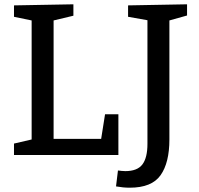

<svg xmlns="http://www.w3.org/2000/svg" viewBox="-20 -720 923 892"><path d="M468 -189H530V0H45V-53L127 -72V-625L45 -642V-695L321 -700V-647L229 -625V-75H450ZM575 -695 849 -700V-648L767 -625V-72Q767 36 726 94Q685 152 583 152Q567 152 551.5 150.5Q536 149 519 146L528 72Q537 73 545 74Q553 75 562 75Q618 75 641.5 44Q665 13 665 -52V-626L575 -642Z"/></svg>

Font: Bitter Medium
Style: Regular
Weight: 500
Designer: Sol Matas, and Bitter project Authors
Foundry: Sol Matas
Version: Version 2.001